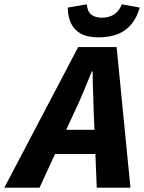

<svg xmlns="http://www.w3.org/2000/svg" viewBox="-84 -869 667 889"><path d="M-64 0 278 -651H456L520 0H364L350 -349Q349 -396 347 -442Q345 -488 345 -538H341Q321 -489 302 -443Q283 -397 260 -349L99 0ZM110 -156 136 -268H436L410 -156ZM372 -696Q319 -696 288 -714.5Q257 -733 243.5 -764Q230 -795 230 -834L318 -849Q320 -817 338 -802Q356 -787 389 -787Q421 -787 444.5 -802.5Q468 -818 480 -849L563 -834Q550 -788 524.5 -757Q499 -726 461 -711Q423 -696 372 -696Z"/></svg>

Font: Source Sans 3 ExtraLight ExtraBold
Style: Italic
Weight: 800
Italic angle: -11°
Version: Version 3.052;hotconv 1.1.0;makeotfexe 2.6.0